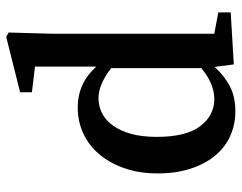

<svg xmlns="http://www.w3.org/2000/svg" viewBox="-100 -665 780 620"><g transform="rotate(-90 290.0 -355.0)"><path d="M380 -386Q327 -427 283 -427Q258 -427 235.5 -416Q213 -405 195.5 -381.5Q178 -358 168 -322.5Q158 -287 158 -239Q158 -144 192.5 -98.5Q227 -53 280 -53Q330 -53 380 -95ZM560 -40V0L392 10L384 -52Q355 -20 321 -2.5Q287 15 241 15Q197 15 160 -2Q123 -19 96.5 -51.5Q70 -84 55 -130.5Q40 -177 40 -236Q40 -295 56.5 -342.5Q73 -390 101.5 -424Q130 -458 169 -476Q208 -494 253 -494Q331 -494 385 -434V-632L302 -642V-680L481 -725L495 -717L491 -575V-53Z"/></g></svg>

Font: Source Serif Pro Semibold
Style: Regular
Weight: 600
Designer: Frank Grießhammer
Foundry: Adobe Systems Incorporated
Version: Version 1.014;PS Version 1.0;hotconv 1.0.73;makeotf.lib2.5.5